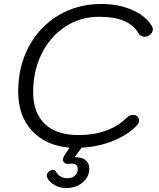

<svg xmlns="http://www.w3.org/2000/svg" viewBox="-20 -730 794 961"><path d="M745 -583Q745 -569 732.5 -557.5Q720 -546 705 -546Q685 -546 675 -561Q649 -605 601 -625.5Q553 -646 476 -646Q383 -646 307.5 -597Q232 -548 189 -462Q146 -376 146 -269Q146 -165 204.5 -109.5Q263 -54 373 -54Q449 -54 510 -76Q571 -98 612 -139Q628 -155 648 -155Q659 -155 667.5 -146.5Q676 -138 676 -127Q676 -113 663 -100Q617 -53 544 -24Q471 5 388 9L386 12L354 57Q390 56 408.5 71.5Q427 87 427 113Q427 155 394 183Q361 211 312 211Q279 211 253.5 196.5Q228 182 217 161Q214 155 214 149Q214 137 228 126Q237 120 244 120Q255 120 262 132Q270 146 284.5 154Q299 162 318 162Q341 162 355 149.5Q369 137 369 115Q369 89 339 89Q332 89 327 90Q313 92 304 86Q295 80 295 69Q295 60 300 52L328 9Q209 -1 140 -75.5Q71 -150 71 -271Q71 -397 124.5 -497Q178 -597 273 -653.5Q368 -710 487 -710Q573 -710 641 -680.5Q709 -651 740 -600Q745 -590 745 -583Z"/></svg>

Font: Kodchasan
Style: Italic
Weight: 400
Italic angle: -10°
Version: Version 1.000; ttfautohint (v1.6)